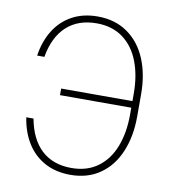

<svg xmlns="http://www.w3.org/2000/svg" viewBox="-82 -787 771 868"><g transform="rotate(10 304.0 -353.5)"><path d="M297.9 -21.5Q369.6 -21.5 418.9 -57.9Q468.3 -94.2 492.9 -158.2Q517.6 -222.2 517.6 -304.7V-336.9H190.4V-367.2H517.6V-401.4Q517.6 -484.9 492.7 -549.1Q467.8 -613.3 418.5 -649.4Q369.1 -685.5 297.9 -685.5Q212.9 -685.5 159.9 -636.7Q106.9 -587.9 90.8 -495.1H57.6Q67.4 -561.5 98.4 -611.6Q129.4 -661.6 179.9 -689.2Q230.5 -716.8 296.9 -716.8Q377 -716.8 434.3 -676.8Q491.7 -636.7 521.2 -566.2Q550.8 -495.6 550.8 -404.3V-302.7Q550.8 -211.4 521.2 -140.6Q491.7 -69.8 434.8 -30Q377.9 9.8 298.8 9.8Q231 9.8 180.4 -17.8Q129.9 -45.4 98.9 -95.2Q67.9 -145 57.6 -211.9H90.8Q107.9 -119.1 160.4 -70.3Q212.9 -21.5 297.9 -21.5Z"/></g></svg>

Font: Pretendard Thin
Style: Regular
Weight: 100
Designer: Base glyphs from Inter by Rasmus Andersson; Hangeul glyphs from Noto Sans CJK(Source Han Sans) by Jang Soo-young and Kan
Foundry: Kil Hyung-jin
Version: Version 1.309